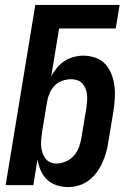

<svg xmlns="http://www.w3.org/2000/svg" viewBox="-20 -755 540 783"><path d="M259 8Q234 8 211 0.5Q188 -7 171.5 -23Q155 -39 145.5 -61Q136 -83 133 -106L116 0H3L124 -735H468L452 -639H221L189 -444Q199 -462 212 -478Q225 -494 242.5 -505.5Q260 -517 280 -522.5Q300 -528 319 -528Q346 -528 370 -519.5Q394 -511 410 -493Q426 -475 435 -451.5Q444 -428 447 -402.5Q450 -377 448 -350.5Q446 -324 442 -298L422 -178Q419 -156 413 -134.5Q407 -113 398 -92.5Q389 -72 375 -53Q361 -34 343 -20Q325 -6 302.5 1Q280 8 259 8ZM210 -88Q229 -88 248.5 -96.5Q268 -105 281.5 -120.5Q295 -136 302 -155Q309 -174 312 -193L332 -313Q334 -327 335 -340.5Q336 -354 335 -367Q334 -380 329.5 -392Q325 -404 317 -413.5Q309 -423 296.5 -427.5Q284 -432 271 -432Q253 -432 235 -426Q217 -420 203.5 -406.5Q190 -393 182.5 -375.5Q175 -358 172 -340L152 -220Q150 -206 148.5 -191.5Q147 -177 147.5 -163Q148 -149 152 -135.5Q156 -122 163.5 -111Q171 -100 183.5 -94Q196 -88 210 -88Z"/></svg>

Font: Iosevka Term Curly
Style: Bold Italic
Weight: 700
Italic angle: -9°
Designer: Belleve Invis
Foundry: Belleve Invis
Version: Version 32.3.0